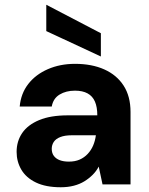

<svg xmlns="http://www.w3.org/2000/svg" viewBox="-20 -777 626 809"><path d="M236 12Q173 12 131.5 -8Q90 -28 70 -62Q50 -96 50 -137Q50 -182 73.5 -216.5Q97 -251 145 -271Q193 -291 266 -291H390Q390 -326 380 -349Q370 -372 349 -383.5Q328 -395 296 -395Q258 -395 231 -378.5Q204 -362 198 -328H63Q68 -383 99 -423Q130 -463 181.5 -485.5Q233 -508 296 -508Q367 -508 419.5 -484.5Q472 -461 501 -416Q530 -371 530 -305V0H412L396 -75Q386 -56 370.5 -40.5Q355 -25 335.5 -13Q316 -1 291 5.5Q266 12 236 12ZM270 -96Q296 -96 315.5 -104.5Q335 -113 349.5 -128.5Q364 -144 372.5 -164Q381 -184 384 -207H282Q253 -207 234 -199.5Q215 -192 206.5 -179Q198 -166 198 -150Q198 -132 207 -120Q216 -108 232 -102Q248 -96 270 -96ZM405 -539 175 -646V-757L405 -637Z"/></svg>

Font: DM Sans 24pt ExtraBold
Style: Regular
Weight: 800
Designer: Colophon Foundry, Jonny Pinhorn
Foundry: Colophon Foundry
Version: Version 4.004;gftools[0.9.30]